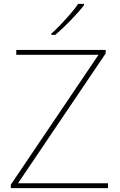

<svg xmlns="http://www.w3.org/2000/svg" viewBox="-20 -972 618 992"><path d="M538 0H36V-18L489 -689H64V-714H526V-696L73 -25H538ZM414 -945Q401 -928 383.5 -908.5Q366 -889 346.5 -868.5Q327 -848 306.5 -828.5Q286 -809 266 -792H245V-798Q268 -818 294.5 -846Q321 -874 345.5 -902.5Q370 -931 384 -952H414Z"/></svg>

Font: Noto Sans Khmer Thin
Style: Regular
Weight: 250
Version: Version 2.003